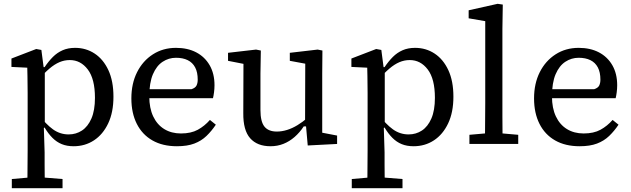

<svg xmlns="http://www.w3.org/2000/svg" viewBox="-20 -755 3307 1007"><path d="M42 232V184L156 174H184L308 184V232ZM123 232Q124 199 124 166.5Q124 134 124.5 101.5Q125 69 125 36V-267Q125 -293 124.5 -315Q124 -337 124 -357.5Q124 -378 123 -400L40 -404V-448L170 -498L197 -493L209 -401L215 -399V-87L210 -84L214 44Q214 44 214 106Q214 138 214.5 169Q215 200 215 232ZM366 12Q331 12 304 1Q277 -10 255 -32Q233 -54 214 -86H176L181 -156Q221 -103 258 -76.5Q295 -50 340 -50Q379 -50 410 -70.5Q441 -91 459.5 -133.5Q478 -176 478 -242Q478 -341 440.5 -390.5Q403 -440 346 -440Q318 -440 292 -429Q266 -418 239 -395Q212 -372 180 -335L176 -403H214Q235 -434 257.5 -456.5Q280 -479 308.5 -491.5Q337 -504 374 -504Q431 -504 476.5 -474Q522 -444 548.5 -387Q575 -330 575 -248Q575 -166 547.5 -108Q520 -50 473 -19Q426 12 366 12Z M908 12Q833 12 779.5 -18.5Q726 -49 697.5 -105.5Q669 -162 669 -239Q669 -317 699 -376.5Q729 -436 782 -470Q835 -504 903 -504Q964 -504 1009 -480.5Q1054 -457 1079.5 -413Q1105 -369 1105 -308Q1105 -289 1102.5 -270.5Q1100 -252 1097 -240H722V-287H984Q1005 -294 1011 -307Q1017 -320 1017 -337Q1017 -376 1003.5 -401.5Q990 -427 964.5 -439.5Q939 -452 903 -452Q865 -452 833 -431Q801 -410 782 -365.5Q763 -321 763 -249Q763 -188 783.5 -144.5Q804 -101 841.5 -78Q879 -55 929 -55Q982 -55 1017.5 -74.5Q1053 -94 1081 -126L1112 -101Q1090 -68 1063 -42Q1036 -16 999 -2Q962 12 908 12Z M1399 12Q1329 12 1292 -30Q1255 -72 1256 -162L1257 -448L1288 -414L1176 -436V-478L1323 -495L1348 -490L1346 -369V-178Q1346 -117 1367 -91Q1388 -65 1432 -65Q1458 -65 1485.5 -73.5Q1513 -82 1540 -98.5Q1567 -115 1593 -137L1601 -92H1573Q1552 -60 1525 -36.5Q1498 -13 1466.5 -0.5Q1435 12 1399 12ZM1594 8 1584 -105 1580 -106 1581 -421 1500 -436V-478L1646 -495L1671 -490L1670 -369V-59L1748 -44V0Z M1825 232V184L1939 174H1967L2091 184V232ZM1906 232Q1907 199 1907 166.5Q1907 134 1907.5 101.5Q1908 69 1908 36V-267Q1908 -293 1907.5 -315Q1907 -337 1907 -357.5Q1907 -378 1906 -400L1823 -404V-448L1953 -498L1980 -493L1992 -401L1998 -399V-87L1993 -84L1997 44Q1997 44 1997 106Q1997 138 1997.5 169Q1998 200 1998 232ZM2149 12Q2114 12 2087 1Q2060 -10 2038 -32Q2016 -54 1997 -86H1959L1964 -156Q2004 -103 2041 -76.5Q2078 -50 2123 -50Q2162 -50 2193 -70.5Q2224 -91 2242.5 -133.5Q2261 -176 2261 -242Q2261 -341 2223.5 -390.5Q2186 -440 2129 -440Q2101 -440 2075 -429Q2049 -418 2022 -395Q1995 -372 1963 -335L1959 -403H1997Q2018 -434 2040.5 -456.5Q2063 -479 2091.5 -491.5Q2120 -504 2157 -504Q2214 -504 2259.5 -474Q2305 -444 2331.5 -387Q2358 -330 2358 -248Q2358 -166 2330.5 -108Q2303 -50 2256 -19Q2209 12 2149 12Z M2442 0V-48L2556 -58H2583L2698 -48V0ZM2523 0Q2524 -36 2524 -72Q2524 -108 2524.5 -144Q2525 -180 2525 -215V-644L2438 -659V-701L2590 -735L2617 -731L2615 -604V-215Q2615 -215 2615 -144Q2615 -108 2615.5 -72Q2616 -36 2616 0Z M3020 12Q2945 12 2891.5 -18.5Q2838 -49 2809.5 -105.5Q2781 -162 2781 -239Q2781 -317 2811 -376.5Q2841 -436 2894 -470Q2947 -504 3015 -504Q3076 -504 3121 -480.5Q3166 -457 3191.5 -413Q3217 -369 3217 -308Q3217 -289 3214.5 -270.5Q3212 -252 3209 -240H2834V-287H3096Q3117 -294 3123 -307Q3129 -320 3129 -337Q3129 -376 3115.5 -401.5Q3102 -427 3076.5 -439.5Q3051 -452 3015 -452Q2977 -452 2945 -431Q2913 -410 2894 -365.5Q2875 -321 2875 -249Q2875 -188 2895.5 -144.5Q2916 -101 2953.5 -78Q2991 -55 3041 -55Q3094 -55 3129.5 -74.5Q3165 -94 3193 -126L3224 -101Q3202 -68 3175 -42Q3148 -16 3111 -2Q3074 12 3020 12Z"/></svg>

Font: myMathFont
Style: Regular
Weight: 400
Designer: Ross Mills, John Hudson & Paul Hanslow, Tiro Typeworks Ltd; with prior portions MicroPress Inc., and Coen Hoffman. Math 
Foundry: Tiro Typeworks Ltd
Version: Version 2.13 b171